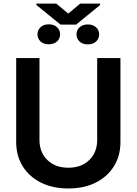

<svg xmlns="http://www.w3.org/2000/svg" viewBox="-20 -1056 774 1087"><path d="M530.2 -727.3H661.9V-252.1Q661.9 -174 625 -114.7Q588.1 -55.4 521.8 -22.2Q455.6 11 366.8 11Q278.1 11 211.6 -22.2Q145.2 -55.4 108.5 -114.7Q71.7 -174 71.7 -252.1V-727.3H203.5V-263.1Q203.5 -194.6 247.7 -150.6Q291.9 -106.5 366.8 -106.5Q441.8 -106.5 486 -150.6Q530.2 -194.6 530.2 -263.1ZM298.7 -1035.5 366.5 -979 433.9 -1035.5H546.9V-1027.7L410.9 -916.9H322.4L186.1 -1027.7V-1035.5ZM192.1 -861.5Q192.1 -885.3 209.3 -901.8Q226.6 -918.3 255.7 -918.3Q285.9 -918.3 303.1 -901.8Q320.3 -885.3 320.3 -861.5Q320.3 -837.4 302.9 -821.4Q285.5 -805.4 256 -805.4Q226.2 -805.4 209.2 -821.7Q192.1 -838.1 192.1 -861.5ZM413 -861.2Q413 -884.6 430.2 -901.1Q447.4 -917.6 477.6 -917.6Q506.4 -917.6 524 -901.3Q541.5 -884.9 541.5 -861.5Q541.5 -838.1 524.3 -821.4Q507.1 -804.7 477.6 -804.7Q447.4 -804.7 430.2 -821.2Q413 -837.7 413 -861.2Z"/></svg>

Font: Inter Zeller Semi Bold
Style: Regular
Weight: 600
Designer: Rasmus Andersson; Joe Bland
Foundry: zeller
Version: Version 3.015;git-dec3a8cb1